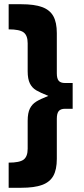

<svg xmlns="http://www.w3.org/2000/svg" viewBox="-20 -763 396 909"><path d="M324 -370V-248H288Q267 -248 258 -237Q249 -226 249 -201V-11Q249 40 232.5 69.5Q216 99 179.5 112.5Q143 126 80 126H21V7Q73 7 92 -7.5Q111 -22 111 -59V-191Q111 -228 121.5 -249Q132 -270 151.5 -282Q171 -294 209 -309Q171 -324 151.5 -335.5Q132 -347 121.5 -368Q111 -389 111 -426V-558Q111 -595 92 -609.5Q73 -624 21 -624V-743H80Q143 -743 179.5 -729.5Q216 -716 232.5 -686.5Q249 -657 249 -606V-416Q249 -391 258 -380.5Q267 -370 288 -370Z"/></svg>

Font: Montserrat SemiBold
Style: Regular
Weight: 600
Designer: Julieta Ulanovsky
Foundry: Julieta Ulanovsky
Version: Version 6.001